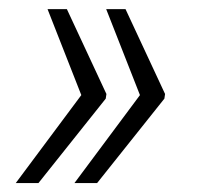

<svg xmlns="http://www.w3.org/2000/svg" viewBox="-20 -481 435 422"><path d="M255.9 -460.9 342.8 -274.4 341.3 -264.2 193.4 -78.6H143.6L287.6 -272L213.4 -460.9ZM127 -460.9 213.9 -274.4 212.4 -264.2 64.5 -78.6H14.6L158.7 -272L84.5 -460.9Z"/></svg>

Font: TypoPRO Roboto
Style: Italic
Weight: 300
Italic angle: -12°
Designer: Google
Version: Version 2.136; 2016